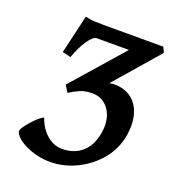

<svg xmlns="http://www.w3.org/2000/svg" viewBox="-120 -715 738 821"><g transform="rotate(20 249.5 -304.5)"><path d="M470.7 -211.9Q465.8 -177.2 452.1 -147.2Q438.5 -117.2 418 -92.3Q397.5 -67.4 371.8 -47.6Q346.2 -27.8 317.9 -14.2Q289.6 -0.5 259.5 6.6Q229.5 13.7 201.2 13.7Q162.1 13.7 129.9 4.4Q97.7 -4.9 75 -17.8Q52.2 -30.8 40.3 -44.7Q28.3 -58.6 29.8 -68.4Q30.3 -72.8 38.6 -85Q46.9 -97.2 59.1 -111.3Q71.3 -125.5 85.2 -138.2Q99.1 -150.9 111.3 -156.2Q119.1 -133.3 131.3 -114.7Q143.6 -96.2 158.7 -83.3Q173.8 -70.3 191.4 -63.2Q209 -56.2 228 -56.2Q285.2 -56.2 321.3 -90.1Q357.4 -124 365.7 -187Q369.6 -216.3 364.3 -241.5Q358.9 -266.6 346.2 -284.9Q333.5 -303.2 314 -313.7Q294.4 -324.2 270 -324.2Q259.8 -324.2 250.7 -323.2Q241.7 -322.3 232.4 -320.1Q223.1 -317.9 213.4 -313.5Q203.6 -309.1 191.4 -302.7L169.4 -289.6L168.5 -290.5Q167 -292 164.8 -295.7Q162.6 -299.3 159.9 -303.5Q157.2 -307.6 154.8 -311.5Q152.3 -315.4 150.9 -318.4L149.9 -320.3V-320.8Q150.4 -320.8 150.9 -321.3L353 -551.8H206.1Q197.8 -551.8 187.5 -542.2Q177.2 -532.7 166.7 -517.1Q156.2 -501.5 146.2 -480.7Q136.2 -460 128.4 -437.5L90.3 -446.8L131.3 -623Q149.9 -617.2 170.4 -616.2Q190.9 -615.2 219.7 -615.2H486.3L497.6 -590.8L322.8 -389.6Q336.4 -392.1 346.2 -392.1Q378.4 -392.1 404.1 -379.9Q429.7 -367.7 446.5 -344.7Q463.4 -321.8 470 -288.3Q476.6 -254.9 470.7 -211.9Z"/></g></svg>

Font: Gentium Basic
Style: Bold Italic
Weight: 700
Italic angle: -8°
Designer: J. Victor Gaultney and Annie Olsen
Foundry: SIL International
Version: Version 1.102; 2013; Maintenance release